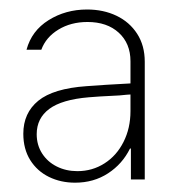

<svg xmlns="http://www.w3.org/2000/svg" viewBox="-20 -733 375 406"><path d="M163.1 -550.8Q200.2 -553.7 255.9 -556.6V-603.5Q255.9 -641.1 231.2 -663.8Q206.5 -686.5 165 -686.5Q129.9 -686.5 103.5 -670.4Q77.1 -654.3 67.4 -627.9H36.1Q46.9 -668 82.8 -690.4Q118.7 -712.9 164.1 -712.9Q198.7 -712.9 226.3 -699.7Q253.9 -686.5 270 -661.6Q286.1 -636.7 286.1 -602.5V-353.5H256.8V-418.9H254.9Q238.8 -386.2 208.5 -366.5Q178.2 -346.7 138.7 -346.7Q108.4 -346.7 83.5 -358.9Q58.6 -371.1 43.9 -394.5Q29.3 -418 29.3 -450.2Q29.3 -494.1 61 -520Q92.8 -545.9 163.1 -550.8ZM143.6 -371.1Q175.3 -371.1 200.9 -387.5Q226.6 -403.8 241.2 -432.9Q255.9 -461.9 255.9 -498V-533.2Q252 -533.2 232.4 -531.2Q183.1 -528.8 168 -527.3Q110.8 -522.5 84.2 -502.7Q57.6 -482.9 57.6 -449.2Q57.6 -426.3 69.1 -408.4Q80.6 -390.6 100.1 -380.9Q119.6 -371.1 143.6 -371.1Z"/></svg>

Font: Pretendard Std Thin
Style: Regular
Weight: 100
Designer: Base glyphs from Inter by Rasmus Andersson; Hangeul glyphs from Noto Sans CJK(Source Han Sans) by Jang Soo-young and Kan
Foundry: Kil Hyung-jin
Version: Version 1.309